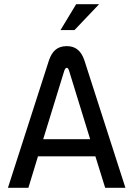

<svg xmlns="http://www.w3.org/2000/svg" viewBox="-20 -900 640 920"><path d="M215 -612 18 0H116L162 -151H437L484 0H581L384 -612C368 -658 341 -679 300 -679C251 -679 229 -651 215 -612ZM187 -233 288 -561C292 -572 296 -575 300 -575C305 -575 308 -570 311 -561L412 -233ZM270 -756H337L455 -880H345Z"/></svg>

Font: LT Wave Mono
Style: Regular
Weight: 400
Designer: Daniel Lyons
Version: Version 2.5 (Glyphs App)